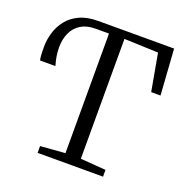

<svg xmlns="http://www.w3.org/2000/svg" viewBox="-132 -865 957 986"><g transform="rotate(20 346.5 -371.5)"><path d="M178 0V-37L313 -47.5V-701H239Q192 -701 160.2 -681.5Q128.5 -662 112.5 -627.5Q96.5 -593 96.2 -547.5Q96 -502 111.5 -450H28Q25.5 -456.5 24 -473.2Q22.5 -490 22.5 -524.5Q22.5 -562 34 -600.8Q45.5 -639.5 70.8 -671.8Q96 -704 137.5 -723.5Q179 -743 239 -743H653.5L670.5 -492.5H619.5L583 -695.5L397 -702.5V-47.5L535.5 -37V0Z"/></g></svg>

Font: Merriweather 48pt Light
Style: Regular
Weight: 300
Version: Version 2.100